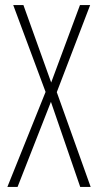

<svg xmlns="http://www.w3.org/2000/svg" viewBox="-20 -734 385 754"><path d="M336 0H295L180 -334L49 0H9L159 -373L32 -714H72L181 -410L294 -714H334L203 -372Z"/></svg>

Font: Noto Sans Tamil ExtraCondensed ExtraLight
Style: Regular
Weight: 200
Width: 2
Designer: Jelle Bosma - Monotype Design Team
Foundry: Monotype Imaging Inc.
Version: Version 2.004; ttfautohint (v1.8.4.7-5d5b)